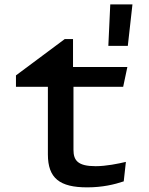

<svg xmlns="http://www.w3.org/2000/svg" viewBox="-20 -816 660 848"><path d="M458.5 -613.5H544.5L565 -796.5H467ZM50.5 -432.5H191.5V-134C191.5 -28.5 244 11.5 365 11.5C432 11.5 485 -1 526.5 -15L536 -101C502 -93 449 -82 402.5 -82C324 -82 304.5 -107 304.5 -154.5V-432.5H524L542.5 -520H302.5V-643.5H266L50.5 -483Z"/></svg>

Font: Monaspace Argon Medium
Style: Regular
Weight: 500
Designer: Riley Cran & the Lettermatic Team
Foundry: Lettermatic
Version: Version 1.000 (Monaspace Argon)